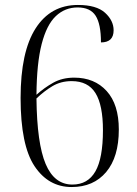

<svg xmlns="http://www.w3.org/2000/svg" viewBox="-20 -744 553 774"><path d="M269 10Q175 10 119 -74.5Q63 -159 63 -349Q63 -535 123.5 -629.5Q184 -724 294 -724Q369 -724 403.5 -692.5Q438 -661 438 -622Q438 -573 387 -573Q387 -647 365.5 -680.5Q344 -714 293 -714Q242 -714 205 -679Q168 -644 148 -566.5Q128 -489 127 -362Q158 -390 194.5 -410.5Q231 -431 279 -431Q361 -431 410 -377Q459 -323 459 -222Q459 -111 408 -50.5Q357 10 269 10ZM272 0Q334 0 364.5 -53Q395 -106 395 -219Q395 -320 365 -368.5Q335 -417 269 -417Q225 -417 191 -396.5Q157 -376 127 -347Q129 -166 164 -83Q199 0 272 0Z"/></svg>

Font: Noto Serif Display SemiCondensed Light
Style: Regular
Weight: 300
Width: 4
Designer: Monotype Design Team
Foundry: Monotype Imaging Inc.
Version: Version 2.009